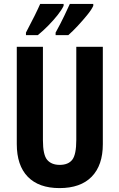

<svg xmlns="http://www.w3.org/2000/svg" viewBox="-20 -954 611 984"><path d="M507 -215Q507 -107 450 -48.5Q393 10 285 10Q179 10 122.5 -48Q66 -106 66 -216V-714H200V-236Q200 -160 222 -134.5Q244 -109 286 -109Q330 -109 350.5 -135.5Q371 -162 371 -237V-714H507ZM458 -924Q449 -904 426.5 -876.5Q404 -849 378 -821Q352 -793 330 -774H265V-787Q290 -832 309.5 -873Q329 -914 338 -934H458ZM306 -924Q296 -903 275 -876.5Q254 -850 227.5 -823Q201 -796 174 -774H113V-787Q138 -834 157.5 -873.5Q177 -913 186 -934H306Z"/></svg>

Font: Noto Sans Telugu ExtraCondensed
Style: Bold
Weight: 700
Width: 2
Designer: Jelle Bosma - Monotype Design Team
Foundry: Monotype Imaging Inc.
Version: Version 2.005; ttfautohint (v1.8.4.7-5d5b)